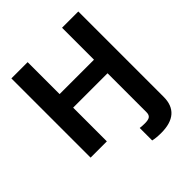

<svg xmlns="http://www.w3.org/2000/svg" viewBox="-251 -882 1247 1247"><g transform="rotate(-45 372.0 -258.5)"><path d="M426.3 204.1V89.4Q437.5 90.8 449 91.6Q460.4 92.3 471.2 92.3Q504.4 92.3 517.1 82Q529.8 71.8 529.8 48.3V-62H679.2V56.6Q679.2 133.3 634.5 172.4Q589.8 211.4 502.4 211.4Q480 211.4 460.4 209.5Q440.9 207.5 426.3 204.1ZM64.5 0V-727.5H213.9V-434.1H529.8V-727.5H679.2V0H529.8V-309.6H213.9V0Z"/></g></svg>

Font: Inter 16pt
Style: Bold
Weight: 700
Version: Version 4.001;git-66647c0bb